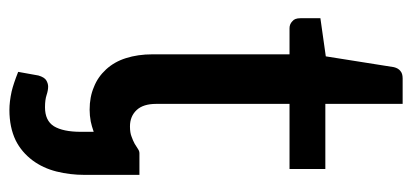

<svg xmlns="http://www.w3.org/2000/svg" viewBox="-258 -452 892 416"><g transform="rotate(90 188.0 -244.0)"><path d="M265.6 26.9V-1Q252.9 3.4 243.2 5.4Q230 7.8 217.8 7.8Q189.9 7.8 168.5 -1.5Q147 -9.8 130.4 -27.8Q113.8 -45.9 106 -70.8Q97.7 -96.7 97.7 -128.4V-425.3H41Q32.2 -425.3 25.9 -431.6Q19.5 -436.5 19.5 -448.7V-492.2L102.1 -503.9L125.5 -651.4Q127.9 -661.1 133.8 -665.5Q139.2 -670.4 149.9 -670.4H205.1V-502.9H346.2V-425.3H205.1V-136.2Q205.1 -108.4 218.3 -94.2Q231.9 -79.6 253.9 -79.6Q267.6 -79.6 275.9 -83Q284.2 -85.9 291.5 -89.8Q297.9 -93.8 303.2 -97.2Q307.6 -100.1 312 -100.1H358.9V19Q358.9 50.3 351.6 79.6Q344.2 108.9 327.6 131.3Q309.6 155.3 284.2 168Q255.9 181.6 218.3 181.6Q200.2 181.6 178.2 176.8Q161.6 172.9 135.7 162.6L143.6 118.7Q147.5 105.5 154.3 101.6Q161.1 97.7 167.5 97.7Q175.8 97.7 186 101.1Q196.3 104.5 212.4 104.5Q241.2 104.5 253.4 85.4Q265.6 65.4 265.6 26.9Z"/></g></svg>

Font: Lato-SemiBold
Style: Regular
Weight: 500
Designer: Lukasz Dziedzic with Adam Twardoch and Botio Nikoltchev
Foundry: tyPoland Lukasz Dziedzic
Version: ""